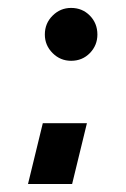

<svg xmlns="http://www.w3.org/2000/svg" viewBox="-20 -437 314 480"><path d="M50 23 87 -129H197.3L160.3 23ZM157.8 -285Q130.8 -285 111.5 -304.3Q92.1 -323.7 92.1 -350.7Q92.1 -378.7 111.5 -397.9Q130.8 -417.2 157.8 -417.2Q185.8 -417.2 204.7 -397.9Q223.5 -378.7 223.5 -350.7Q223.5 -323.7 204.7 -304.3Q185.8 -285 157.8 -285Z"/></svg>

Font: Stick No Bills ExtraLight
Style: Regular
Weight: 200
Designer: Kosala Senevirathne, Siva Puranthara, Lasantha Premarathna, Tharique Azeez
Foundry: mooniak
Version: Version 2.000